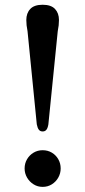

<svg xmlns="http://www.w3.org/2000/svg" viewBox="-20 -758 350 788"><path d="M155 -738.5Q189.5 -738.5 205.8 -721.2Q222 -704 222 -676Q222 -665.5 220.8 -653.8Q219.5 -642 217 -630L178.5 -247.5Q176 -232.5 170.5 -225.5Q165 -218.5 155 -218.5Q145 -218.5 139.5 -225.5Q134 -232.5 131 -247.5L93 -630Q90.5 -642 89.2 -653.8Q88 -665.5 88 -676Q88 -704 104.2 -721.2Q120.5 -738.5 155 -738.5ZM155 9Q134.5 9 117.8 -1.5Q101 -12 91 -29.2Q81 -46.5 81 -66.5Q81 -87.5 91 -104.5Q101 -121.5 117.8 -131.5Q134.5 -141.5 155 -141.5Q176 -141.5 192.8 -131.5Q209.5 -121.5 219.2 -104.5Q229 -87.5 229 -66.5Q229 -46.5 219.2 -29.2Q209.5 -12 192.8 -1.5Q176 9 155 9Z"/></svg>

Font: Fraunces 11pt
Style: Regular
Weight: 400
Version: Version 1.000;[b76b70a41]